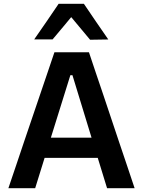

<svg xmlns="http://www.w3.org/2000/svg" viewBox="-20 -987 749 1007"><path d="M24 0Q43.5 -57.5 65 -121Q86.5 -184.5 105.5 -241.5L188.5 -486Q211 -552.5 229.2 -605.8Q247.5 -659 265.5 -713H446.5Q465 -657 483 -604Q501 -551 523 -486L605 -241Q625 -182 646 -119.5Q667 -57 686 0H541.5Q523.5 -58.5 504.5 -120.5Q485.5 -182.5 468.5 -237.5L360 -592.5H349L239.5 -241.5Q221.5 -184 202.2 -121.2Q183 -58.5 164.5 0ZM182.5 -159 196.5 -265H529.5L541 -159ZM452.5 -778.5Q424 -813 395.2 -847.2Q366.5 -881.5 337 -917H370Q341 -882 312.8 -848.2Q284.5 -814.5 256 -780.5H159.5Q191.5 -826.5 223.5 -873Q255.5 -919.5 287.5 -967H420Q452 -919.5 484 -872.8Q516 -826 548 -780Z"/></svg>

Font: Commissioner Thin SemiBold
Style: Regular
Weight: 600
Version: Version 1.000